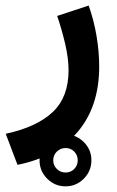

<svg xmlns="http://www.w3.org/2000/svg" viewBox="-39 -323 416 685"><path d="M102.1 249Q102.1 210.9 129.4 183.8Q156.7 156.7 194.8 156.7Q232.9 156.7 260 183.8Q287.1 210.9 287.1 249Q287.1 287.1 260 314.5Q232.9 341.8 194.8 341.8Q156.7 341.8 129.4 314.5Q102.1 287.1 102.1 249ZM150.9 249Q150.9 267.1 163.8 279.8Q176.8 292.5 194.8 292.5Q213.4 292.5 225.8 279.8Q238.3 267.1 238.3 249Q238.3 230.5 225.8 217.8Q213.4 205.1 194.8 205.1Q176.8 205.1 163.8 217.8Q150.9 230.5 150.9 249ZM23.4 265.1 -18.6 154.3Q92.3 130.4 148.9 76.9Q205.6 23.4 205.6 -71.8Q205.6 -115.2 193.4 -167Q181.2 -218.8 165 -266.1L277.3 -303.2Q295.9 -251.5 305.4 -194.8Q314.9 -138.2 314.9 -85.4Q314.9 56.6 238.5 147Q162.1 237.3 23.4 265.1Z"/></svg>

Font: Vazirmatn UI FD SemiBold
Style: Regular
Weight: 600
Designer: Saber Rastikerdar
Foundry: Saber Rastikerdar
Version: Version 33.003